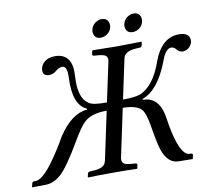

<svg xmlns="http://www.w3.org/2000/svg" viewBox="-85 -899 1125 1001"><g transform="rotate(-10 477.0 -398.5)"><path d="M457.5 -751Q463.9 -781.7 494.6 -794.9Q504.4 -799.3 514.6 -798.8Q543.5 -798.8 551.3 -772.5Q553.7 -761.7 551.8 -751Q544.9 -719.7 513.2 -707.5Q503.4 -704.1 494.6 -704.1Q464.8 -704.1 458 -731Q455.6 -740.7 457.5 -751ZM626.5 -751Q632.8 -781.7 663.6 -794.9Q673.3 -799.3 683.6 -798.8Q712.4 -798.8 720.2 -772.5Q722.7 -761.7 720.7 -751Q713.9 -719.7 682.6 -707.5Q672.9 -704.1 663.6 -704.1Q633.8 -704.1 627 -731Q624.5 -740.7 626.5 -751ZM5.9 0 10.3 -19Q13.2 -26.4 18.6 -26.9L34.2 -27.8Q77.6 -31.7 160.6 -161.1Q182.6 -194.8 204.6 -233.9Q276.4 -341.8 357.9 -347.2L358.9 -352.1Q286.1 -383.8 293.5 -527.8Q295.4 -580.1 277.8 -587.9Q272.5 -589.8 267.6 -589.8Q251.5 -588.9 233.9 -574.2Q216.8 -559.6 196.8 -559.1Q164.1 -559.1 163.1 -586.9Q163.1 -593.3 164.6 -599.1Q171.9 -633.8 210.4 -646.5Q225.6 -650.9 242.2 -650.9Q334.5 -649.4 327.1 -533.2Q319.8 -430.2 358.4 -392.1Q365.2 -385.7 372.1 -380.9Q393.6 -365.7 466.8 -366.2L511.2 -574.2Q518.1 -605.5 489.7 -612.3Q480 -614.7 465.8 -616.2L440.4 -618.2Q434.1 -620.1 434.1 -626L438 -645L440.4 -647Q540.5 -645 567.9 -645Q601.6 -645 698.7 -647L700.2 -645L696.3 -626Q693.4 -618.7 686.5 -618.2L660.2 -616.2Q609.9 -612.3 598.6 -583.5Q596.7 -578.6 596.2 -574.2L551.8 -366.2Q626 -366.7 652.8 -380.9Q718.3 -415 757.8 -520.5Q760.3 -526.9 762.2 -533.2Q805.7 -650.4 897.5 -650.9Q950.7 -650.9 954.1 -612.8Q954.6 -605.5 953.1 -599.1Q940.4 -562.5 903.8 -559.1Q883.3 -560.1 873 -574.2Q860.8 -589.8 846.2 -589.8Q818.8 -589.8 798.8 -539.6Q796.9 -534.7 794.4 -527.8Q739.3 -383.3 653.8 -352.1L652.8 -347.2Q731.9 -347.2 753.4 -256.8Q755.9 -245.6 757.8 -233.9Q783.2 -57.6 830.6 -31.2Q836.4 -28.3 840.8 -27.8L856 -26.9Q861.8 -24.9 860.8 -19L856.9 0L855.5 2L781.7 1Q723.6 0 698.2 -76.2Q686.5 -112.3 673.8 -190.9Q661.6 -272.5 641.6 -295.4Q615.2 -323.7 543 -324.2L489.3 -70.8Q482.9 -40 509.8 -32.7Q520 -30.3 535.2 -28.8L560.5 -26.9Q566.9 -24.9 566.9 -19L563 0L560.5 2Q511.7 0 432.1 0Q351.6 0 302.7 2L300.8 0L305.2 -19Q308.1 -25.9 314 -26.9L341.3 -28.8Q389.6 -32.2 399.9 -57.6Q402.3 -64 404.3 -70.8L458 -324.2Q377.4 -324.2 338.4 -288.1Q312 -263.7 270.5 -190.9Q199.2 -69.3 158.2 -32.7Q120.1 0 80.6 1L5.4 2Z"/></g></svg>

Font: Linux Libertine Display Slanted O
Style: Slanted
Weight: 400
Designer: Philipp H. Poll
Foundry: Philipp H. Poll
Version: Version 5.0.9